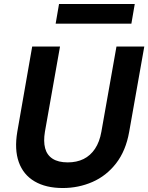

<svg xmlns="http://www.w3.org/2000/svg" viewBox="-20 -934 746 966"><path d="M296 12Q211 12 154 -21.5Q97 -55 74.5 -118.5Q52 -182 67 -271L142 -700H282L206 -271Q198 -223 207 -188.5Q216 -154 244.5 -135.5Q273 -117 321 -117Q366 -117 400.5 -134Q435 -151 458 -185.5Q481 -220 490 -271L566 -700H706L630 -271Q613 -175 564 -112Q515 -49 445 -18.5Q375 12 296 12ZM260 -815 277 -914H658L641 -815Z"/></svg>

Font: DM Sans 18pt ExtraBold
Style: Italic
Weight: 800
Italic angle: -10°
Designer: Colophon Foundry, Jonny Pinhorn
Foundry: Colophon Foundry
Version: Version 4.004;gftools[0.9.30]